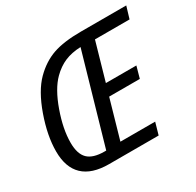

<svg xmlns="http://www.w3.org/2000/svg" viewBox="-144 -816 996 976"><g transform="rotate(-30 354.5 -327.5)"><path d="M521 0H230Q130 0 79.5 -48Q29 -96 29 -190Q29 -282 68 -392Q107 -502 163 -558Q216 -611 279 -633Q342 -655 443 -655H709L688 -585H485L422 -365H601L582 -297H402L337 -70H541ZM234 -517Q185 -468 150 -369.5Q115 -271 115 -192Q115 -126 145 -96.5Q175 -67 242 -67H252L402 -588Q349 -586 309 -569Q269 -552 234 -517Z"/></g></svg>

Font: Intel One Mono
Style: Italic
Weight: 400
Italic angle: -16°
Monospace: yes
Designer: Fred Shallcrass
Foundry: Frere-Jones Type LLC
Version: Version 1.400;hotconv 1.1.0;makeotfexe 2.6.0;FJTRelease1.4